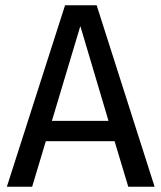

<svg xmlns="http://www.w3.org/2000/svg" viewBox="-20 -709 613 729"><path d="M415 -173H154L102 0H6L227 -689H347L567 0H467ZM392 -250 285 -610 177 -250Z"/></svg>

Font: Wolseley Sans
Style: Regular
Weight: 400
Designer: Carrois Corporate & Edenspiekermann AG
Foundry: Carrois Corporate GbR & Edenspiekermann AG
Version: Version 4.202